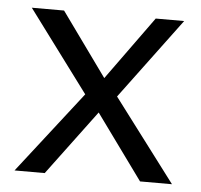

<svg xmlns="http://www.w3.org/2000/svg" viewBox="-43 -557 630 602"><g transform="rotate(5 272.0 -256.5)"><path d="M24 0 224 -257 33.5 -513H135L279 -313L423.5 -513H513L324 -259L519.5 0H419L271 -204L119 0Z"/></g></svg>

Font: Mooli
Style: Regular
Weight: 400
Designer: Vernon Adams
Foundry: Vernon Adams
Version: Version 1.000; ttfautohint (v1.8.4.7-5d5b);gftools[0.9.33]